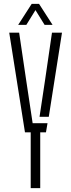

<svg xmlns="http://www.w3.org/2000/svg" viewBox="-20 -968 366 988"><path d="M138 0V-287H108.5L27.5 -800H78.5L114 -560L148 -334H224.5L216.5 -287H187V0ZM183.5 -367 212.5 -560 247.5 -800H299L231 -367ZM73.5 -840 143 -948H181L250.5 -840H209.5L162.5 -916L115.5 -840Z"/></svg>

Font: Big Shoulders Stencil Text ExtraLight
Style: Regular
Weight: 250
Version: Version 2.001